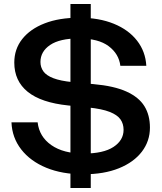

<svg xmlns="http://www.w3.org/2000/svg" viewBox="-20 -852 805 954"><path d="M394 14Q289 14 210 -18.5Q131 -51 85.5 -109.5Q40 -168 37 -244H167Q175 -173 235 -131Q295 -89 396 -89Q494 -89 544 -122Q594 -155 594 -207Q594 -237 578.5 -259Q563 -281 525 -296Q487 -311 419 -318L319 -328Q184 -342 117.5 -396Q51 -450 51 -541Q51 -608 90.5 -658Q130 -708 202 -736Q274 -764 373 -764Q472 -764 545.5 -734Q619 -704 661 -650Q703 -596 707 -525H578Q571 -584 520 -622.5Q469 -661 371 -661Q277 -661 229 -628.5Q181 -596 181 -544Q181 -518 195.5 -497.5Q210 -477 245 -463.5Q280 -450 340 -444L445 -434Q547 -425 608.5 -397Q670 -369 697.5 -324.5Q725 -280 725 -218Q725 -151 685 -98.5Q645 -46 571 -16Q497 14 394 14ZM431 -832V82H330V-832Z"/></svg>

Font: Bounded
Style: Regular
Weight: 400
Designer: Vlad Churkin
Version: Version 1.0